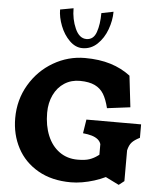

<svg xmlns="http://www.w3.org/2000/svg" viewBox="-67 -1115 979 1182"><g transform="rotate(5 423.0 -524.5)"><path d="M40 -354Q40 -467.5 95 -560.8Q150 -654 241.2 -707Q332.5 -760 436 -760Q525 -760 594.5 -738.5Q664 -717 718 -675.5L740.5 -482L597.5 -464Q584 -519 564.2 -551Q544.5 -583 509.5 -599.8Q474.5 -616.5 418.5 -617Q364.5 -617.5 322.2 -590.5Q280 -563.5 256.5 -514.5Q233 -465.5 233 -404Q233 -324.5 258.5 -263Q284 -201.5 332 -167Q380 -132.5 444.5 -132.5Q491 -132.5 517.8 -141.8Q544.5 -151 568 -168.5Q572.5 -172 576 -174.5V-240Q570.5 -257.5 555.8 -269.2Q541 -281 518.2 -287.8Q495.5 -294.5 464 -297.5L477.5 -383H815.5V-300Q782.5 -283.5 766.8 -266.2Q751 -249 743.5 -216V-26L710.5 0L627.5 -41Q595.5 -25.5 559 -14Q522.5 -2.5 485.5 3.8Q448.5 10 416 10Q297 10 212.2 -38.8Q127.5 -87.5 83.8 -170.2Q40 -253 40 -354ZM257 -1044 339 -1059Q339 -991 364.5 -934Q390 -877 434 -877Q478 -877 495 -926Q512 -975 512 -1044L586 -1059Q586 -1005 565.5 -949Q545 -893 506 -856Q467 -819 414 -819Q371 -819 334.5 -855Q298 -891 277.5 -944Q257 -997 257 -1044Z"/></g></svg>

Font: TMT Limkin
Style: Regular
Weight: 400
Designer: Gabriel Drozdov
Version: Version 1.000;Glyphs 3.1.2 (3151)